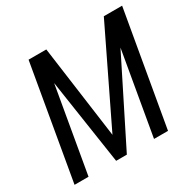

<svg xmlns="http://www.w3.org/2000/svg" viewBox="-156 -875 1049 1039"><g transform="rotate(-30 369.0 -355.5)"><path d="M257.3 -710.9 336.4 -131.8 616.7 -710.9H731L607.4 0H520L609.9 -519L350.1 0H283.2L203.1 -532.2L110.8 0H23.4L146.5 -710.9Z"/></g></svg>

Font: MAUL Condensed Italic
Style: Condenced Regular Italic
Weight: 400
Italic angle: -12°
Designer: MAUL
Version: Version 1.0; 2020; ttfautohint (v1.8.3)